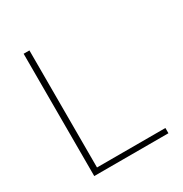

<svg xmlns="http://www.w3.org/2000/svg" viewBox="-159 -798 876 919"><g transform="rotate(-30 279.0 -338.0)"><path d="M99 0H509V-29H131V-676H99Z"/></g></svg>

Font: MV Cash Thin
Style: Regular
Weight: 100
Designer: Rodrigo Fuenzalida
Foundry: fragTYPE
Version: Version 1.100;Glyphs 3.1.2 (3151)